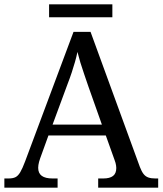

<svg xmlns="http://www.w3.org/2000/svg" viewBox="-20 -860 745 880"><path d="M0 0V-42H19Q39 -42 51 -48Q63 -54 73 -71Q83 -88 95 -120L317 -714H395L621 -95Q629 -74 638 -62.5Q647 -51 660 -46.5Q673 -42 692 -42H705V0H430V-42H453Q483 -42 498 -53.5Q513 -65 513 -90Q513 -96 512 -101.5Q511 -107 509.5 -113.5Q508 -120 505 -127L465 -239H202L164 -134Q161 -126 159 -118Q157 -110 156 -103.5Q155 -97 155 -91Q155 -66 171.5 -54Q188 -42 221 -42H244V0ZM221 -289H447L385 -464Q375 -494 365.5 -521Q356 -548 348.5 -573Q341 -598 335 -622Q330 -598 323.5 -575.5Q317 -553 309 -528.5Q301 -504 289 -473ZM205 -781V-840H495V-781Z"/></svg>

Font: Noto Serif Hebrew
Style: Regular
Weight: 400
Designer: Monotype Design Team
Foundry: Monotype Imaging Inc.
Version: Version 2.003